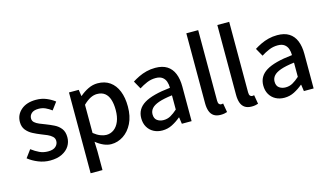

<svg xmlns="http://www.w3.org/2000/svg" viewBox="-99 -1045 2721 1579"><g transform="rotate(-15 1261.5 -255.0)"><path d="M210 12Q159 12 110.5 -7.5Q62 -27 26 -56L74 -121Q107 -96 140 -80.5Q173 -65 213 -65Q257 -65 278 -84.5Q299 -104 299 -131Q299 -154 283 -169Q267 -184 242.5 -195Q218 -206 191 -216Q158 -229 125.5 -246Q93 -263 71.5 -290Q50 -317 50 -358Q50 -420 97 -460.5Q144 -501 224 -501Q273 -501 313 -484Q353 -467 382 -444L335 -381Q310 -400 283.5 -412Q257 -424 226 -424Q185 -424 165.5 -406Q146 -388 146 -363Q146 -342 161 -328.5Q176 -315 200 -305Q224 -295 251 -285Q285 -272 318.5 -255.5Q352 -239 373.5 -211Q395 -183 395 -137Q395 -96 374 -62.5Q353 -29 311.5 -8.5Q270 12 210 12Z M503 199V-489H586L594 -435H597Q629 -463 668 -482Q707 -501 748 -501Q810 -501 853 -470.5Q896 -440 918.5 -384Q941 -328 941 -252Q941 -169 911.5 -110Q882 -51 834 -19.5Q786 12 731 12Q699 12 666 -2.5Q633 -17 601 -43L604 40V199ZM711 -72Q747 -72 775.5 -93Q804 -114 820.5 -154Q837 -194 837 -251Q837 -302 825 -339.5Q813 -377 787.5 -397Q762 -417 721 -417Q693 -417 664.5 -402.5Q636 -388 604 -357V-117Q634 -93 661.5 -82.5Q689 -72 711 -72Z M1166 12Q1124 12 1091.5 -5.5Q1059 -23 1040.5 -55Q1022 -87 1022 -130Q1022 -209 1092 -252Q1162 -295 1315 -311Q1315 -340 1306.5 -364.5Q1298 -389 1277.5 -404Q1257 -419 1221 -419Q1182 -419 1146.5 -404Q1111 -389 1080 -369L1042 -437Q1067 -453 1098 -468Q1129 -483 1164.5 -492Q1200 -501 1239 -501Q1300 -501 1339 -476.5Q1378 -452 1397 -405.5Q1416 -359 1416 -294V0H1333L1325 -56H1322Q1289 -28 1250 -8Q1211 12 1166 12ZM1197 -68Q1230 -68 1257.5 -83.5Q1285 -99 1315 -126V-247Q1242 -238 1199.5 -223Q1157 -208 1138.5 -186.5Q1120 -165 1120 -137Q1120 -101 1142.5 -84.5Q1165 -68 1197 -68Z M1662 12Q1626 12 1603.5 -3Q1581 -18 1571 -46.5Q1561 -75 1561 -114V-709H1662V-108Q1662 -88 1669.5 -79.5Q1677 -71 1686 -71Q1690 -71 1694 -71.5Q1698 -72 1704 -73L1717 3Q1708 6 1694.5 9Q1681 12 1662 12Z M1926 12Q1890 12 1867.5 -3Q1845 -18 1835 -46.5Q1825 -75 1825 -114V-709H1926V-108Q1926 -88 1933.5 -79.5Q1941 -71 1950 -71Q1954 -71 1958 -71.5Q1962 -72 1968 -73L1981 3Q1972 6 1958.5 9Q1945 12 1926 12Z M2205 12Q2163 12 2130.5 -5.5Q2098 -23 2079.5 -55Q2061 -87 2061 -130Q2061 -209 2131 -252Q2201 -295 2354 -311Q2354 -340 2345.5 -364.5Q2337 -389 2316.5 -404Q2296 -419 2260 -419Q2221 -419 2185.5 -404Q2150 -389 2119 -369L2081 -437Q2106 -453 2137 -468Q2168 -483 2203.5 -492Q2239 -501 2278 -501Q2339 -501 2378 -476.5Q2417 -452 2436 -405.5Q2455 -359 2455 -294V0H2372L2364 -56H2361Q2328 -28 2289 -8Q2250 12 2205 12ZM2236 -68Q2269 -68 2296.5 -83.5Q2324 -99 2354 -126V-247Q2281 -238 2238.5 -223Q2196 -208 2177.5 -186.5Q2159 -165 2159 -137Q2159 -101 2181.5 -84.5Q2204 -68 2236 -68Z"/></g></svg>

Font: Assistant ExtraLight SemiBold
Style: Regular
Weight: 600
Version: Version 3.000